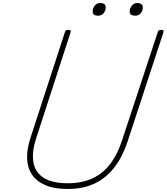

<svg xmlns="http://www.w3.org/2000/svg" viewBox="-20 -1233 1104 1272"><path d="M429 19Q338 19 279 -7Q220 -33 190.5 -78.5Q161 -124 159.5 -186Q158 -248 182 -320L410 -1020Q412 -1028 416.5 -1031.5Q421 -1035 433 -1035Q443 -1035 447 -1031.5Q451 -1028 448 -1020L220 -318Q191 -231 200.5 -163Q210 -95 266 -57Q322 -19 430 -19Q521 -19 590 -50Q659 -81 709 -145.5Q759 -210 790 -307L1025 -1020Q1027 -1028 1031.5 -1031.5Q1036 -1035 1048 -1035Q1068 -1035 1063 -1020L829 -307Q794 -197 738.5 -125Q683 -53 606.5 -17Q530 19 429 19ZM630 -1129Q613 -1129 603.5 -1135.5Q594 -1142 594 -1156Q594 -1178 607.5 -1195.5Q621 -1213 644 -1213Q660 -1213 670 -1206.5Q680 -1200 680 -1185Q680 -1162 666.5 -1145.5Q653 -1129 630 -1129ZM876 -1129Q859 -1129 849 -1135.5Q839 -1142 839 -1156Q839 -1178 853.5 -1195.5Q868 -1213 889 -1213Q905 -1213 915.5 -1206.5Q926 -1200 926 -1185Q926 -1162 912.5 -1145.5Q899 -1129 876 -1129Z"/></svg>

Font: Playwrite CO Thin
Style: Regular
Weight: 250
Version: Version 1.002